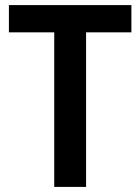

<svg xmlns="http://www.w3.org/2000/svg" viewBox="-20 -734 551 754"><path d="M318 0V-607H496V-714H15V-607H193V0Z"/></svg>

Font: Noto Sans Myanmar UI SemiCondensed SemiBold
Style: Regular
Weight: 600
Width: 4
Designer: Monotype Design Team
Foundry: Monotype Imaging Inc.
Version: Version 2.103